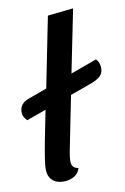

<svg xmlns="http://www.w3.org/2000/svg" viewBox="-123 -762 541 832"><g transform="rotate(-10 147.5 -346.0)"><path d="M334 -435Q334 -414 319.5 -400.5Q305 -387 274 -376L185 -344L137 -104Q132 -77 132 -62Q132 -30 162 -27Q156 -4 135.5 8Q115 20 89 20Q57 20 39 2.5Q21 -15 21 -47Q21 -76 40 -174L65 -300L-21 -269Q-30 -279 -34.5 -287.5Q-39 -296 -39 -308Q-39 -344 -1 -359L84 -390L146 -700L259 -712L203 -435L318 -477Q334 -462 334 -435Z"/></g></svg>

Font: Sansita
Style: Italic
Weight: 400
Italic angle: -11°
Designer: Pablo Cosgaya
Foundry: Omnibus-Type
Version: Version 1.006